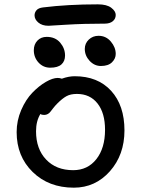

<svg xmlns="http://www.w3.org/2000/svg" viewBox="-20 -847 646 879"><path d="M202.1 -729Q172.9 -729 155.5 -743.7Q138.2 -758.3 138.2 -776.9Q138.2 -789.6 147 -800Q155.8 -810.5 176.8 -813Q290 -827.1 428.2 -827.1Q468.8 -827.1 489.3 -811.5Q509.8 -795.9 509.8 -778.8Q509.8 -760.7 496.3 -749.8Q482.9 -738.8 460 -738.8Q362.8 -738.8 283.9 -733.9Q205.1 -729 202.1 -729ZM441.9 -544.9Q412.1 -544.9 390.1 -568.6Q368.2 -592.3 368.2 -623Q368.2 -648.4 386.5 -665.8Q404.8 -683.1 431.2 -683.1Q465.3 -683.1 487.5 -656.7Q509.8 -630.4 509.8 -600.1Q509.8 -578.6 492.7 -561.8Q475.6 -544.9 441.9 -544.9ZM210 -537.1Q178.2 -537.1 156.5 -560.5Q134.8 -584 134.8 -617.2Q134.8 -643.6 151.1 -660.9Q167.5 -678.2 193.8 -678.2Q232.9 -678.2 255.4 -651.9Q277.8 -625.5 277.8 -592.8Q277.8 -566.9 261.2 -552Q244.6 -537.1 210 -537.1ZM317.9 12.2Q203.1 12.2 129.6 -59.6Q56.2 -131.3 56.2 -242.2Q56.2 -294.9 77.1 -343.3Q98.1 -391.6 128.2 -422.6Q158.2 -453.6 189.7 -471.9Q221.2 -490.2 244.1 -490.2Q252.9 -490.2 263.2 -486.8Q294.4 -498 321.8 -498Q427.7 -498 488.8 -431.2Q549.8 -364.3 549.8 -250Q549.8 -138.2 483.2 -63Q416.5 12.2 317.9 12.2ZM145 -246.1Q145 -165 191.2 -116.5Q237.3 -67.9 314.9 -67.9Q381.3 -67.9 421.1 -118.4Q460.9 -168.9 460.9 -252.9Q460.9 -329.6 426.5 -373.3Q392.1 -417 332 -417Q303.2 -417 284.4 -406.7Q265.6 -396.5 242.2 -373Q232.9 -363.8 223.9 -352.3Q214.8 -340.8 210.4 -335Q206.1 -329.1 198.7 -325Q191.4 -320.8 182.1 -320.8Q170.9 -320.8 165 -325.2Q145 -293 145 -246.1Z"/></svg>

Font: Shantell Sans Normal
Style: Regular
Weight: 400
Designer: Stephen Nixon, Anya Danilova, Shantell Martin
Foundry: Arrow Type
Version: Version 1.006;[559af2be0]